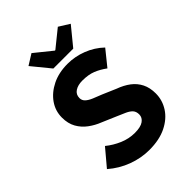

<svg xmlns="http://www.w3.org/2000/svg" viewBox="-246 -966 1092 1092"><g transform="rotate(-45 300.0 -420.0)"><path d="M298 12Q232 12 167.5 -12Q103 -36 50 -82L135 -183Q172 -153 216.5 -134Q261 -115 308 -115Q355 -115 377.5 -131Q400 -147 400 -172Q400 -195 388 -208.5Q376 -222 353 -232.5Q330 -243 299 -256L215 -292Q179 -306 147 -329.5Q115 -353 95.5 -387.5Q76 -422 76 -470Q76 -524 106.5 -567.5Q137 -611 190.5 -637.5Q244 -664 315 -664Q374 -664 431 -642Q488 -620 532 -578L457 -485Q423 -510 389 -523.5Q355 -537 307 -537Q271 -537 248 -522Q225 -507 225 -478Q225 -459 239 -446Q253 -433 277 -423Q301 -413 332 -401L411 -367Q455 -351 486 -327.5Q517 -304 534 -270Q551 -236 551 -190Q551 -136 521.5 -90Q492 -44 435.5 -16Q379 12 298 12ZM239 -702 149 -812 213 -852 317 -768H321L425 -852L489 -812L399 -702Z"/></g></svg>

Font: Source Code Pro ExtraLight
Style: Bold
Weight: 700
Monospace: yes
Version: Version 1.018;hotconv 1.0.116;makeotfexe 2.5.65601